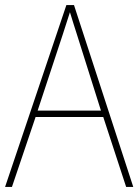

<svg xmlns="http://www.w3.org/2000/svg" viewBox="-20 -735 544 755"><path d="M476 0H504L271 -715H241L0 0H27L120 -275H386ZM282 -601 377 -300H128L227 -600C236 -630 246 -657 255 -687C265 -653 274 -627 282 -601Z"/></svg>

Font: Noto Sans Arabic UI SmCn Th
Style: Regular
Weight: 100
Width: 4
Designer: Monotype Design Team, Nadine Chahine and Nizar Qandah
Foundry: Monotype Imaging Inc.
Version: Version 2.010